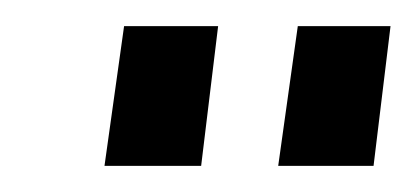

<svg xmlns="http://www.w3.org/2000/svg" viewBox="-20 -762 319 147"><path d="M75 -742 60 -635H134L147 -742ZM208 -742 193 -635H266L279 -742Z"/></svg>

Font: Cheyenne Sans Light
Style: Italic
Weight: 300
Italic angle: -8.13011°
Designer: The Public Sans project authors (U.S. Web Design System), Libre Franklin designed by Pablo Impallari and Rodrigo Fuenzal
Foundry: The Cheyenne Sans Project Authors
Version: Version 2.007